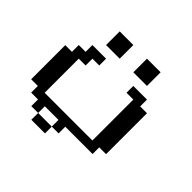

<svg xmlns="http://www.w3.org/2000/svg" viewBox="-97 -353 486 486"><g transform="rotate(45 146.0 -110.0)"><path d="M72.8 48.3V23.9H121.6V48.3ZM48.3 23.9V0H23.9V-23.9H0V-146H23.9V-170.4H48.3V-194.8H97.2V-170.4H72.8V-146H48.3V-23.9H219.2V-170.4H194.8V-194.8H243.7V-170.4H268.1V-23.9H243.7V0H146V23.9H121.6V0H72.8V23.9ZM72.8 -219.2V-268.1H121.6V-219.2ZM170.4 -219.2V-268.1H219.2V-219.2Z"/></g></svg>

Font: FS Mondwest Regular
Style: Regular
Weight: 400
Designer: NZWStudios2024
Foundry: https://fontstruct.com
Version: Version 1.0